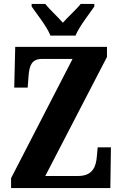

<svg xmlns="http://www.w3.org/2000/svg" viewBox="-20 -951 619 971"><path d="M235 -771H362C380 -816 431 -880 457 -918V-931H388C368 -905 323 -865 298 -836C273 -865 229 -905 209 -931H140V-918C166 -880 218 -816 235 -771ZM36 0H538L541 -206H474L470 -162C466 -111 451 -61 375 -61H209L521 -663V-714H57L52 -508H120L124 -562C128 -616 138 -653 192 -653H347L36 -50Z"/></svg>

Font: Noto Serif Devanagari ExtraCondensed ExtraBold
Style: Regular
Weight: 800
Width: 2
Designer: Universal Thirst, Indian Type Foundry and the Monotype Design Team
Foundry: Monotype Imaging Inc.
Version: Version 2.004